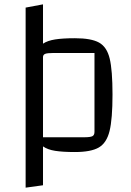

<svg xmlns="http://www.w3.org/2000/svg" viewBox="-20 -685 604 884"><path d="M498 -250Q498 -137 484.5 -82Q471 -27 435 -6Q399 15 325 15Q269 15 234 9.5Q199 4 178 -11V168L98 179V-650L178 -665V-484Q199 -498 234 -503.5Q269 -509 325 -509Q400 -509 436 -489Q472 -469 485 -415.5Q498 -362 498 -250ZM415 -441H225Q198 -441 188 -437Q178 -433 178 -422V-53H367Q396 -53 405.5 -58Q415 -63 415 -78Z"/></svg>

Font: Changa Light
Style: Regular
Weight: 300
Designer: Eduardo Rodriguez Tunni
Foundry: Eduardo Rodriguez Tunni
Version: Version 2.002; ttfautohint (v1.5) -l 8 -r 50 -G 110 -x 14 -H